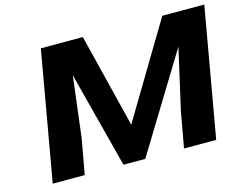

<svg xmlns="http://www.w3.org/2000/svg" viewBox="-98 -865 1294 1020"><g transform="rotate(-15 549.0 -355.5)"><path d="M430 -711H199L74 0H250L285 -194L326 -529L463 0H583L907 -530L831 -194L796 0H973L1098 -711H867L558 -195Z"/></g></svg>

Font: Asimov
Style: XWidIt
Weight: 500
Designer: Google
Version: Version 2.000980; 2014